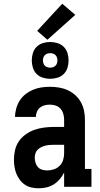

<svg xmlns="http://www.w3.org/2000/svg" viewBox="-20 -1005 540 1033"><path d="M188 8Q169 8 150 4Q131 0 115 -10.5Q99 -21 87 -37Q75 -53 68 -70.5Q61 -88 58 -107.5Q55 -127 55 -146Q55 -172 61 -198Q67 -224 82 -245.5Q97 -267 119 -282.5Q141 -298 165.5 -306.5Q190 -315 216 -318.5Q242 -322 269 -322H325V-361Q325 -377 320.5 -392.5Q316 -408 305.5 -420Q295 -432 279.5 -437Q264 -442 248 -442Q234 -442 220 -438.5Q206 -435 195 -426Q184 -417 178.5 -403.5Q173 -390 173 -376H61Q61 -399 67.5 -422Q74 -445 86.5 -464.5Q99 -484 117.5 -498.5Q136 -513 157.5 -522Q179 -531 202 -534.5Q225 -538 248 -538Q273 -538 297.5 -534Q322 -530 344 -520Q366 -510 384.5 -493.5Q403 -477 415 -455.5Q427 -434 432 -410Q437 -386 437 -361V-96H472V0H325V-77Q316 -58 302 -41.5Q288 -25 270 -13.5Q252 -2 231 3Q210 8 188 8ZM234 -88Q252 -88 270 -94Q288 -100 301 -113Q314 -126 319.5 -144Q325 -162 325 -180V-226H269Q257 -226 245.5 -225Q234 -224 222.5 -221Q211 -218 200.5 -212.5Q190 -207 182 -199Q174 -191 170.5 -179.5Q167 -168 167 -157Q167 -143 171 -129.5Q175 -116 184 -106Q193 -96 206.5 -92Q220 -88 234 -88ZM250 -581Q230 -581 210.5 -587Q191 -593 177 -607Q163 -621 157 -640.5Q151 -660 151 -680Q151 -700 157 -719.5Q163 -739 177 -753Q191 -767 210.5 -773Q230 -779 250 -779Q270 -779 289.5 -773Q309 -767 323 -753Q337 -739 343 -719.5Q349 -700 349 -680Q349 -660 343 -640.5Q337 -621 323 -607Q309 -593 289.5 -587Q270 -581 250 -581ZM250 -641Q258 -641 265.5 -643.5Q273 -646 278.5 -651.5Q284 -657 286.5 -664.5Q289 -672 289 -680Q289 -688 286.5 -695.5Q284 -703 278.5 -708.5Q273 -714 265.5 -716.5Q258 -719 250 -719Q242 -719 234.5 -716.5Q227 -714 221.5 -708.5Q216 -703 213.5 -695.5Q211 -688 211 -680Q211 -672 213.5 -664.5Q216 -657 221.5 -651.5Q227 -646 234.5 -643.5Q242 -641 250 -641ZM235 -791 180 -839 315 -985 385 -925Z"/></svg>

Font: Iosevka Slab
Style: Bold
Weight: 700
Monospace: yes
Designer: Belleve Invis
Foundry: Belleve Invis
Version: Version 11.1.1; ttfautohint (v1.8.3)